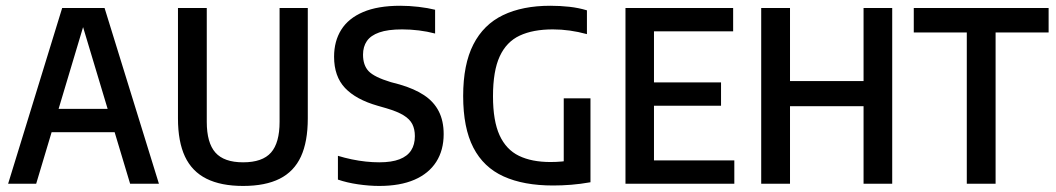

<svg xmlns="http://www.w3.org/2000/svg" viewBox="-20 -622 3574 650"><path d="M7.5 0 190.5 -595H334L518 0H420.5L255 -551H267.5L102.5 0ZM108 -174.5 127 -253.5H396.5L416 -174.5Z M803 7.5Q728 7.5 679 -17Q630 -41.5 606.2 -92Q582.5 -142.5 582.5 -221V-595H680V-209.5Q680 -138.5 709.2 -105.5Q738.5 -72.5 803 -72.5Q868.5 -72.5 897.5 -105.5Q926.5 -138.5 926.5 -209.5V-595H1022V-221Q1022 -142.5 998.8 -92Q975.5 -41.5 927 -17Q878.5 7.5 803 7.5Z M1264 7.5Q1230 7.5 1192.2 2Q1154.5 -3.5 1124 -14V-94.5Q1147 -87.5 1171 -82.5Q1195 -77.5 1218.5 -75Q1242 -72.5 1264 -72.5Q1306 -72.5 1332.5 -82.8Q1359 -93 1371.8 -112.8Q1384.5 -132.5 1384.5 -161Q1384.5 -184.5 1376 -201.5Q1367.5 -218.5 1346.5 -231.5Q1325.5 -244.5 1288 -255.5L1258.5 -264Q1185 -285 1148 -324.2Q1111 -363.5 1111 -430Q1111 -482.5 1135.2 -521.2Q1159.5 -560 1209.2 -581.2Q1259 -602.5 1335 -602.5Q1365 -602.5 1397 -598.8Q1429 -595 1453 -589V-508.5Q1426.5 -515.5 1398 -519Q1369.5 -522.5 1341.5 -522.5Q1293 -522.5 1264 -512.2Q1235 -502 1222 -483Q1209 -464 1209 -437Q1209 -401 1228 -381Q1247 -361 1303 -344L1333 -336Q1383 -321.5 1416 -299.5Q1449 -277.5 1465.5 -245Q1482 -212.5 1482 -168Q1482 -113.5 1456.8 -74Q1431.5 -34.5 1383 -13.5Q1334.5 7.5 1264 7.5Z M1852.5 6Q1752.5 6 1684.8 -24.8Q1617 -55.5 1582.5 -122.2Q1548 -189 1548 -297Q1548 -404 1582.5 -471.5Q1617 -539 1683 -570.8Q1749 -602.5 1843 -602.5Q1876.5 -602.5 1907.8 -599Q1939 -595.5 1967 -587V-506.5Q1937.5 -514.5 1909 -518.5Q1880.5 -522.5 1851.5 -522.5Q1784.5 -522.5 1739.5 -501.5Q1694.5 -480.5 1671.8 -431.2Q1649 -382 1649 -296Q1649 -213 1671.2 -164.2Q1693.5 -115.5 1736.8 -94.5Q1780 -73.5 1843.5 -73.5Q1863 -73.5 1882 -75.2Q1901 -77 1917.5 -79.5L1888.5 -54V-289H1979V-5Q1945 1 1913.8 3.5Q1882.5 6 1852.5 6Z M2097.5 0V-595H2462V-516H2194V-79H2466V0ZM2169 -264V-343H2421V-264Z M2557 0V-595H2654.5V-347.5H2903.5V-595H3000.5V0H2903.5V-262.5H2654.5V0Z M3253 0V-512H3073.5V-595H3530V-512H3350.5V0Z"/></svg>

Font: Encode Sans SC Condensed Medium
Style: Regular
Weight: 500
Width: 3
Designer: Multiple Designers
Foundry: Impallari Type
Version: Version 3.002